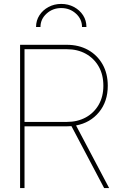

<svg xmlns="http://www.w3.org/2000/svg" viewBox="-20 -955 618 975"><path d="M82 0V-727.5H319.3Q379.9 -727.5 426.8 -701.7Q473.6 -675.8 500.5 -628.9Q527.3 -582 527.3 -519.5Q527.3 -439.5 482.9 -385.5Q438.5 -331.5 366.2 -317.9L534.2 0H508.8L342.8 -314.5Q331.1 -313.5 319.3 -313.5H104.5V0ZM104.5 -335.9H319.3Q374 -335.9 415.8 -358.9Q457.5 -381.8 481.2 -423.1Q504.9 -464.4 504.9 -519.5Q504.9 -575.7 481.2 -617.2Q457.5 -658.7 415.8 -681.9Q374 -705.1 319.3 -705.1H104.5ZM291 -935.1Q326.7 -935.1 355.7 -919.4Q384.8 -903.8 401.9 -877.4Q418.9 -851.1 418.9 -817.9H396.5Q396.5 -857.9 365.5 -886Q334.5 -914.1 291 -914.1Q247.6 -914.1 216.6 -886Q185.5 -857.9 185.5 -817.9H163.1Q163.1 -851.1 180.2 -877.4Q197.3 -903.8 226.3 -919.4Q255.4 -935.1 291 -935.1Z"/></svg>

Font: Inter Display Thin
Style: Regular
Weight: 100
Designer: Rasmus Andersson
Foundry: rsms
Version: Version 4.000;git-a52131595